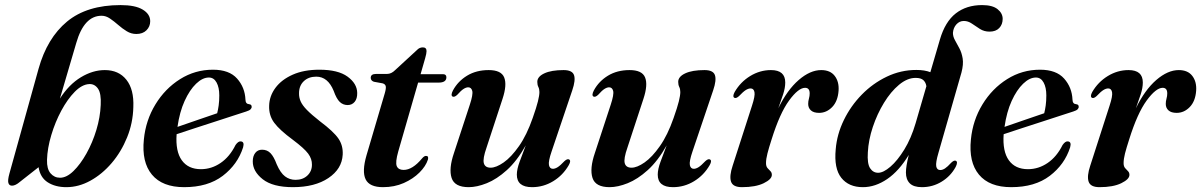

<svg xmlns="http://www.w3.org/2000/svg" viewBox="-20 -744 4842 774"><path d="M287.5 -571 221.5 -346.5Q258 -403.5 306 -432.5Q354 -461.5 402.5 -461.5Q458.5 -461.5 489.5 -422.5Q520.5 -383.5 517.5 -312.5Q516 -248 492.2 -189.8Q468.5 -131.5 430 -86.5Q391.5 -41.5 344.2 -15.5Q297 10.5 247.5 10.5Q203 10.5 172.5 -9Q142 -28.5 135.5 -70L61 -11.5Q42.5 4.5 28.5 4.5Q17 4.5 13.8 -6.5Q10.5 -17.5 18 -44.5L135.5 -467Q170 -590.5 250.2 -657Q330.5 -723.5 466 -723.5Q525.5 -723.5 555.5 -705.2Q585.5 -687 585.5 -658.5Q585.5 -637 570.5 -622Q555.5 -607 529.5 -607Q509 -607 491 -618Q473 -629 456.5 -643.5Q440 -658 423.5 -669.2Q407 -680.5 389.5 -680.5Q319 -680.5 287.5 -571ZM339 -405Q310.5 -403.5 281.2 -373.8Q252 -344 227.2 -298Q202.5 -252 186.8 -199.5Q171 -147 169.5 -99.5Q168.5 -63 183.8 -45.2Q199 -27.5 222 -27.5Q248.5 -27.5 276.2 -54.5Q304 -81.5 328.5 -125.2Q353 -169 368.5 -220.2Q384 -271.5 386 -321Q388.5 -367.5 374.8 -387Q361 -406.5 339 -405Z M960 -150Q938 -81 878 -35.2Q818 10.5 722.5 10.5Q634.5 10.5 592.5 -40Q550.5 -90.5 560 -182Q567.5 -259 606.5 -323Q645.5 -387 706 -425Q766.5 -463 838.5 -463Q904 -463 935.8 -427.2Q967.5 -391.5 969.5 -342Q970 -325 984 -324Q994.5 -323 994.5 -314Q995 -308.5 990.2 -303.5Q985.5 -298.5 972.5 -294.5Q957 -289.5 924 -278.8Q891 -268 849.5 -254.5Q808 -241 766.2 -227.5Q724.5 -214 692 -203Q687 -134 712.8 -98Q738.5 -62 790 -62Q832.5 -62 869.2 -87Q906 -112 929.5 -159.5Q940.5 -175 950 -174Q966.5 -173.5 960 -150ZM822 -431.5Q796.5 -431.5 770.5 -406.5Q744.5 -381.5 724.2 -337Q704 -292.5 695.5 -232.5Q734 -246 779.5 -261.5Q825 -277 855.5 -287.5Q859 -301 861.5 -318.8Q864 -336.5 864 -359.5Q864 -391.5 853 -411.5Q842 -431.5 822 -431.5Z M1171.5 -19Q1200.5 -19 1219 -36.2Q1237.5 -53.5 1237.5 -80Q1238 -103.5 1222.2 -124.8Q1206.5 -146 1160.5 -180.5Q1107.5 -219.5 1085.5 -249Q1063.5 -278.5 1065 -318Q1066 -357 1090.5 -390Q1115 -423 1160 -443Q1205 -463 1267.5 -463Q1343 -463 1381.2 -435Q1419.5 -407 1420 -369.5Q1420.5 -346.5 1409.8 -333.5Q1399 -320.5 1381.5 -320.5Q1363 -320.5 1349.8 -333Q1336.5 -345.5 1325 -378Q1301.5 -435 1255 -435Q1224 -435 1204.8 -416.8Q1185.5 -398.5 1185.5 -368.5Q1185 -351.5 1191.8 -335.8Q1198.5 -320 1217 -301Q1235.5 -282 1270.5 -254.5Q1324.5 -214 1344 -185.8Q1363.5 -157.5 1361.5 -120.5Q1358.5 -63 1303.8 -26.2Q1249 10.5 1161 10.5Q1079.5 10.5 1039 -21.5Q998.5 -53.5 999 -94Q999 -114.5 1009 -127.5Q1019 -140.5 1036.5 -140.5Q1057 -140.5 1070.5 -126.5Q1084 -112.5 1095.5 -81.5Q1110.5 -47 1129 -33Q1147.5 -19 1171.5 -19Z M1522.5 -408 1487 -414.5Q1474.5 -419 1474.5 -430.5Q1474.5 -446 1496.5 -446H1540.5Q1557.5 -446 1572.5 -461L1660.5 -542Q1670.5 -553 1684.5 -553Q1699.5 -553 1699.5 -538Q1699.5 -528.5 1694 -509.5L1675.5 -445H1765.5Q1779.5 -445 1779.5 -432.5Q1779.5 -411 1748 -411H1665.5L1585.5 -133.5Q1573 -89.5 1579.5 -74.2Q1586 -59 1607 -59Q1643 -59 1681.5 -105.5Q1690.5 -116 1697.5 -115.5Q1709 -115.5 1705 -100.5Q1696.5 -74 1671 -48.5Q1645.5 -23 1607.8 -6.2Q1570 10.5 1524 10.5Q1469.5 10.5 1454 -21Q1438.5 -52.5 1457.5 -118L1531 -367.5Q1537 -388 1535 -396.5Q1533 -405 1522.5 -408Z M2273.5 -101.5Q2283.5 -97 2273 -78.5Q2249.5 -37.5 2210 -13.5Q2170.5 10.5 2125 10.5Q2063.5 10.5 2063.5 -40Q2063.5 -61.5 2074.8 -92.2Q2086 -123 2099.5 -158Q2064 -95 2023.2 -58.2Q1982.5 -21.5 1942.5 -5.5Q1902.5 10.5 1869.5 10.5Q1812.5 10.5 1800.5 -26.8Q1788.5 -64 1810 -127L1874 -322Q1887.5 -363 1883.8 -377.5Q1880 -392 1867.5 -392Q1859 -392 1848.8 -385.5Q1838.5 -379 1823.5 -362Q1812.5 -351.5 1805 -354.5Q1795.5 -359 1806 -379.5Q1826 -416.5 1863 -439Q1900 -461.5 1950 -461.5Q2000.5 -461.5 2012.5 -431.8Q2024.5 -402 2006 -346L1941.5 -149.5Q1925.5 -104 1930.5 -86Q1935.5 -68 1958 -68Q1980 -68 2010.5 -89.2Q2041 -110.5 2072.2 -155Q2103.5 -199.5 2127.5 -268.5Q2142.5 -311 2148.5 -335.2Q2154.5 -359.5 2154.5 -373Q2154.5 -385 2150.2 -393.5Q2146 -402 2146 -414Q2146 -435 2174.2 -448.2Q2202.5 -461.5 2252 -461.5Q2287 -461.5 2294 -441.2Q2301 -421 2287 -380L2203.5 -133Q2190 -93.5 2193 -78.5Q2196 -63.5 2209 -63.5Q2217.5 -63.5 2228 -70Q2238.5 -76.5 2255.5 -94.5Q2266.5 -104.5 2273.5 -101.5Z M2841.5 -101.5Q2851.5 -97 2841 -78.5Q2817.5 -37.5 2778 -13.5Q2738.5 10.5 2693 10.5Q2631.5 10.5 2631.5 -40Q2631.5 -61.5 2642.8 -92.2Q2654 -123 2667.5 -158Q2632 -95 2591.2 -58.2Q2550.5 -21.5 2510.5 -5.5Q2470.5 10.5 2437.5 10.5Q2380.5 10.5 2368.5 -26.8Q2356.5 -64 2378 -127L2442 -322Q2455.5 -363 2451.8 -377.5Q2448 -392 2435.5 -392Q2427 -392 2416.8 -385.5Q2406.5 -379 2391.5 -362Q2380.5 -351.5 2373 -354.5Q2363.5 -359 2374 -379.5Q2394 -416.5 2431 -439Q2468 -461.5 2518 -461.5Q2568.5 -461.5 2580.5 -431.8Q2592.5 -402 2574 -346L2509.5 -149.5Q2493.5 -104 2498.5 -86Q2503.5 -68 2526 -68Q2548 -68 2578.5 -89.2Q2609 -110.5 2640.2 -155Q2671.5 -199.5 2695.5 -268.5Q2710.5 -311 2716.5 -335.2Q2722.5 -359.5 2722.5 -373Q2722.5 -385 2718.2 -393.5Q2714 -402 2714 -414Q2714 -435 2742.2 -448.2Q2770.5 -461.5 2820 -461.5Q2855 -461.5 2862 -441.2Q2869 -421 2855 -380L2771.5 -133Q2758 -93.5 2761 -78.5Q2764 -63.5 2777 -63.5Q2785.5 -63.5 2796 -70Q2806.5 -76.5 2823.5 -94.5Q2834.5 -104.5 2841.5 -101.5Z M2941 -349.5Q2931.5 -354 2941.5 -373Q2965 -413.5 3004.2 -437.5Q3043.5 -461.5 3088 -461.5Q3145.5 -461.5 3145.5 -411.5Q3145.5 -390 3137 -363.8Q3128.5 -337.5 3117.5 -307.5Q3153.5 -381.5 3199.8 -421.5Q3246 -461.5 3290.5 -461.5Q3327 -461.5 3345 -438Q3363 -414.5 3360.5 -378.5Q3357.5 -336 3334.8 -312.5Q3312 -289 3282 -289Q3260 -289 3249 -299Q3238 -309 3238 -325Q3238 -336 3241 -346.5Q3244 -357 3244 -367.5Q3244 -390 3225.5 -390Q3198.5 -390 3161 -338.8Q3123.5 -287.5 3090.5 -182Q3079.5 -148 3073.8 -125.5Q3068 -103 3068 -86.5Q3068 -73.5 3074 -66.5Q3080 -59.5 3085.8 -54Q3091.5 -48.5 3091.5 -39Q3091.5 -21.5 3058.8 -5.5Q3026 10.5 2971 10.5Q2934.5 10.5 2927 -11.8Q2919.5 -34 2933.5 -76L3011.5 -318Q3024.5 -357.5 3021.5 -372.5Q3018.5 -387.5 3006 -387.5Q2997 -387.5 2986.5 -381Q2976 -374.5 2959 -356.5Q2948 -346.5 2941 -349.5Z M3832.5 -71Q3812.5 -34 3776.2 -11.8Q3740 10.5 3696.5 10.5Q3663 10.5 3647.5 -5Q3632 -20.5 3632 -48.5Q3632 -73.5 3643.5 -119.5Q3604.5 -55 3556.5 -22.2Q3508.5 10.5 3458.5 10.5Q3401.5 10.5 3371.5 -27.2Q3341.5 -65 3349 -142.5Q3354 -203 3381.8 -260Q3409.5 -317 3454 -362.5Q3498.5 -408 3555 -435Q3611.5 -462 3674 -462Q3707.5 -462 3730.5 -453L3769 -584.5Q3790 -656.5 3833 -690Q3876 -723.5 3939 -723.5Q3981 -723.5 4001.5 -707Q4022 -690.5 4022 -668Q4022 -645.5 4008.2 -631Q3994.5 -616.5 3969 -616.5Q3947.5 -616.5 3930.5 -627.2Q3913.5 -638 3898 -648.8Q3882.5 -659.5 3865.5 -659.5Q3848 -659.5 3835.5 -645.8Q3823 -632 3821.5 -611.5Q3821.5 -596.5 3829.8 -581.8Q3838 -567 3847.5 -549.2Q3857 -531.5 3860.8 -508Q3864.5 -484.5 3856 -452L3763 -127.5Q3751.5 -88.5 3754.2 -73.5Q3757 -58.5 3770.5 -58.5Q3779.5 -58.5 3789.5 -65Q3799.5 -71.5 3814.5 -88Q3826 -99 3833 -96Q3843 -91.5 3832.5 -71ZM3478.5 -130Q3475.5 -84.5 3487.5 -66Q3499.5 -47.5 3520 -47.5Q3541 -47.5 3569.5 -72Q3598 -96.5 3625.5 -141.2Q3653 -186 3671 -247L3714.5 -396.5Q3712 -412 3702.2 -421Q3692.5 -430 3671 -430Q3637.5 -430 3604.2 -402.2Q3571 -374.5 3543.5 -329.5Q3516 -284.5 3498.5 -232Q3481 -179.5 3478.5 -130Z M4294 -150Q4272 -81 4212 -35.2Q4152 10.5 4056.5 10.5Q3968.5 10.5 3926.5 -40Q3884.5 -90.5 3894 -182Q3901.5 -259 3940.5 -323Q3979.5 -387 4040 -425Q4100.5 -463 4172.5 -463Q4238 -463 4269.8 -427.2Q4301.5 -391.5 4303.5 -342Q4304 -325 4318 -324Q4328.5 -323 4328.5 -314Q4329 -308.5 4324.2 -303.5Q4319.5 -298.5 4306.5 -294.5Q4291 -289.5 4258 -278.8Q4225 -268 4183.5 -254.5Q4142 -241 4100.2 -227.5Q4058.5 -214 4026 -203Q4021 -134 4046.8 -98Q4072.5 -62 4124 -62Q4166.5 -62 4203.2 -87Q4240 -112 4263.5 -159.5Q4274.5 -175 4284 -174Q4300.5 -173.5 4294 -150ZM4156 -431.5Q4130.5 -431.5 4104.5 -406.5Q4078.5 -381.5 4058.2 -337Q4038 -292.5 4029.5 -232.5Q4068 -246 4113.5 -261.5Q4159 -277 4189.5 -287.5Q4193 -301 4195.5 -318.8Q4198 -336.5 4198 -359.5Q4198 -391.5 4187 -411.5Q4176 -431.5 4156 -431.5Z M4382.5 -349.5Q4373 -354 4383 -373Q4406.5 -413.5 4445.8 -437.5Q4485 -461.5 4529.5 -461.5Q4587 -461.5 4587 -411.5Q4587 -390 4578.5 -363.8Q4570 -337.5 4559 -307.5Q4595 -381.5 4641.2 -421.5Q4687.5 -461.5 4732 -461.5Q4768.5 -461.5 4786.5 -438Q4804.5 -414.5 4802 -378.5Q4799 -336 4776.2 -312.5Q4753.5 -289 4723.5 -289Q4701.5 -289 4690.5 -299Q4679.5 -309 4679.5 -325Q4679.5 -336 4682.5 -346.5Q4685.5 -357 4685.5 -367.5Q4685.5 -390 4667 -390Q4640 -390 4602.5 -338.8Q4565 -287.5 4532 -182Q4521 -148 4515.2 -125.5Q4509.5 -103 4509.5 -86.5Q4509.5 -73.5 4515.5 -66.5Q4521.5 -59.5 4527.2 -54Q4533 -48.5 4533 -39Q4533 -21.5 4500.2 -5.5Q4467.5 10.5 4412.5 10.5Q4376 10.5 4368.5 -11.8Q4361 -34 4375 -76L4453 -318Q4466 -357.5 4463 -372.5Q4460 -387.5 4447.5 -387.5Q4438.5 -387.5 4428 -381Q4417.5 -374.5 4400.5 -356.5Q4389.5 -346.5 4382.5 -349.5Z"/></svg>

Font: Fraunces 72pt SemiBold
Style: Italic
Weight: 600
Italic angle: -16°
Version: Version 1.000;[b76b70a41]